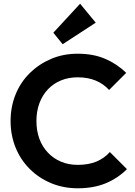

<svg xmlns="http://www.w3.org/2000/svg" viewBox="-20 -1003 726 1033"><path d="M398 10Q321 10 255 -17.5Q189 -45 139.5 -94.5Q90 -144 63.5 -210Q37 -276 37 -352Q37 -428 63.5 -494Q90 -560 139.5 -609Q189 -658 254.5 -686Q320 -714 398 -714Q482 -714 546 -686.5Q610 -659 659 -611L567 -519Q538 -551 496 -569Q454 -587 398 -587Q349 -587 308.5 -570.5Q268 -554 238 -522.5Q208 -491 192 -447.5Q176 -404 176 -352Q176 -299 192 -256Q208 -213 238 -181.5Q268 -150 308.5 -133Q349 -116 398 -116Q457 -116 499.5 -134Q542 -152 571 -185L663 -93Q614 -44 549 -17Q484 10 398 10ZM317 -765 267 -827 411 -983 495 -881Z"/></svg>

Font: Outfit Thin SemiBold
Style: Regular
Weight: 600
Version: Version 1.100;gftools[0.9.27]